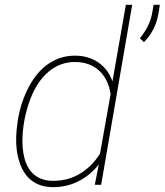

<svg xmlns="http://www.w3.org/2000/svg" viewBox="-20 -770 686 800"><path d="M54.2 -269.5Q67.9 -349.1 102.3 -412.1Q136.7 -475.1 185.5 -506.6Q234.4 -538.1 292 -538.1Q347.7 -538.1 388.9 -510.3Q430.2 -482.4 448.7 -431.2L504.4 -750H530.8L401.4 0H375L391.6 -84.5Q356.4 -40 307.6 -15.1Q258.8 9.8 201.2 9.8Q149.4 9.8 114.3 -15.9Q79.1 -41.5 62.3 -91.1Q45.4 -140.6 47.4 -200.2Q48.3 -228 54.2 -269.5ZM74.2 -207.5Q70.3 -153.8 82.5 -108.9Q94.7 -64 124.8 -40.3Q154.8 -16.6 200.2 -16.6Q263.7 -16.1 314.2 -46.9Q364.7 -77.6 397 -130.9L440.9 -378.4Q430.7 -441.9 391.8 -476.8Q353 -511.7 292 -511.7Q230 -511.7 181.6 -470.5Q133.3 -429.2 106 -356Q78.6 -282.7 74.2 -207.5ZM640.1 -712.4Q627.4 -642.1 579.6 -594.2L563 -610.8Q602.5 -658.7 613.3 -711.4L620.1 -750H646Z"/></svg>

Font: Roboto Thin
Style: Italic
Weight: 250
Italic angle: -12°
Designer: Google
Version: Version 2.134; 2016